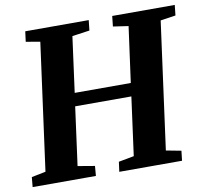

<svg xmlns="http://www.w3.org/2000/svg" viewBox="-81 -833 992 922"><g transform="rotate(-10 414.5 -371.5)"><path d="M5 0 9.5 -48 78.5 -62 162.5 -681 93.5 -693 100 -743H409.5L404 -693L319 -681L282.5 -410.5H556L593 -681.5L518.5 -692.5L524 -743H829L823.5 -692.5L749.5 -681.5L665.5 -62L739 -48L733.5 0H427.5L434 -48L509 -62L547.5 -346.5H273.5L235 -62L317.5 -48L313.5 0Z"/></g></svg>

Font: Merriweather 24pt ExtraBold
Style: Italic
Weight: 800
Italic angle: -7.8°
Version: Version 2.101